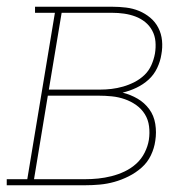

<svg xmlns="http://www.w3.org/2000/svg" viewBox="-57 -550 577 570"><path d="M-37 0V-18H24L106 -512H47V-530H276Q297 -530 317.5 -527.5Q338 -525 356 -517.5Q374 -510 389 -497.5Q404 -485 413 -467.5Q422 -450 424 -429.5Q426 -409 422 -388Q419 -368 409.5 -348Q400 -328 384 -313.5Q368 -299 348 -289.5Q328 -280 307 -275Q331 -269 351.5 -257Q372 -245 386 -226Q400 -207 404 -182Q408 -157 404 -132Q401 -110 391 -89Q381 -68 363.5 -52.5Q346 -37 325 -26.5Q304 -16 282.5 -10Q261 -4 239 -2Q217 0 195 0ZM88 -284H240Q257 -284 274 -286Q291 -288 308.5 -293Q326 -298 342.5 -306.5Q359 -315 372 -327.5Q385 -340 392.5 -357Q400 -374 403 -391Q406 -409 404.5 -426.5Q403 -444 395 -459Q387 -474 374 -484.5Q361 -495 345 -501Q329 -507 311.5 -509.5Q294 -512 276 -512H126ZM44 -18H195Q215 -18 234.5 -20Q254 -22 274 -27Q294 -32 313 -41Q332 -50 347.5 -64Q363 -78 372.5 -97Q382 -116 385 -135Q388 -155 385.5 -175Q383 -195 373 -211Q363 -227 347.5 -238Q332 -249 313.5 -255.5Q295 -262 275 -264Q255 -266 235 -266H85Z"/></svg>

Font: Iosevka Slab Thin Oblique
Style: Regular
Weight: 100
Italic angle: -9°
Monospace: yes
Designer: Belleve Invis
Foundry: Belleve Invis
Version: Version 11.1.0; ttfautohint (v1.8.3)